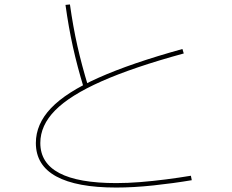

<svg xmlns="http://www.w3.org/2000/svg" viewBox="-20 -811 1040 862"><path d="M502 31Q324 31 232.5 -19Q141 -69 141 -169Q141 -254 209 -325.5Q277 -397 422.5 -462Q568 -527 799 -591L805 -571Q578 -509 436 -446Q294 -383 227.5 -315.5Q161 -248 161 -169Q161 11 502 11Q553 11 609.5 6.5Q666 2 724.5 -5.5Q783 -13 837 -22L841 -2Q758 12 668.5 21.5Q579 31 502 31ZM356 -417Q327 -512 307.5 -600Q288 -688 274 -789L294 -791Q308 -691 327.5 -604.5Q347 -518 376 -423Z"/></svg>

Font: M PLUS 1 Code Thin
Style: Regular
Weight: 250
Designer: Coji Morishita
Foundry: UNDERFOREST DESIGN
Version: Version 1.002